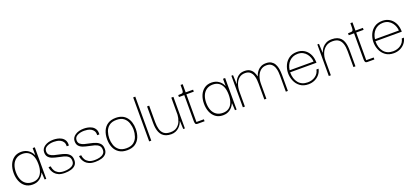

<svg xmlns="http://www.w3.org/2000/svg" viewBox="28 -1431 4972 2309"><g transform="rotate(-20 2514.0 -276.5)"><path d="M185 9Q129 9 91 -19.5Q53 -48 34 -95.5Q15 -143 15 -200Q15 -260 35 -307Q55 -354 93 -381.5Q131 -409 185 -409Q212 -409 235 -402Q258 -395 276.5 -382Q295 -369 309 -351.5Q323 -334 332 -312H333V-404H360V0H339L334 -90H332Q322 -68 308 -50Q294 -32 275.5 -18.5Q257 -5 234.5 2Q212 9 185 9ZM193 -19Q238 -19 269 -40Q300 -61 316 -101.5Q332 -142 332 -199Q332 -261 315 -301Q298 -341 267 -361Q236 -381 193 -381Q144 -381 110.5 -357.5Q77 -334 60.5 -293.5Q44 -253 44 -200Q44 -146 61 -105Q78 -64 111.5 -41.5Q145 -19 193 -19Z M596 10Q548 10 517.5 -3.5Q487 -17 470 -37Q453 -57 445 -76.5Q437 -96 435.5 -109.5Q434 -123 434 -123H462Q462 -122 465 -105Q468 -88 480.5 -66.5Q493 -45 520.5 -29Q548 -13 597 -13Q631 -13 661.5 -21Q692 -29 711 -47.5Q730 -66 729 -97Q729 -133 708 -152Q687 -171 654 -180Q621 -189 585 -196Q549 -203 516.5 -214Q484 -225 464 -247.5Q444 -270 445 -311Q446 -355 489 -384.5Q532 -414 601 -414Q623 -414 650 -409Q677 -404 701.5 -390.5Q726 -377 741 -351.5Q756 -326 753 -284H725Q727 -318 714 -338.5Q701 -359 680 -370Q659 -381 636 -384.5Q613 -388 595 -388Q545 -388 508 -369Q471 -350 471 -311Q471 -279 491.5 -262Q512 -245 544.5 -236.5Q577 -228 613 -221Q649 -214 681.5 -201.5Q714 -189 734.5 -165Q755 -141 755 -97Q755 -58 733.5 -34.5Q712 -11 676 -0.5Q640 10 596 10Z M986 10Q938 10 907.5 -3.5Q877 -17 860 -37Q843 -57 835 -76.5Q827 -96 825.5 -109.5Q824 -123 824 -123H852Q852 -122 855 -105Q858 -88 870.5 -66.5Q883 -45 910.5 -29Q938 -13 987 -13Q1021 -13 1051.5 -21Q1082 -29 1101 -47.5Q1120 -66 1119 -97Q1119 -133 1098 -152Q1077 -171 1044 -180Q1011 -189 975 -196Q939 -203 906.5 -214Q874 -225 854 -247.5Q834 -270 835 -311Q836 -355 879 -384.5Q922 -414 991 -414Q1013 -414 1040 -409Q1067 -404 1091.5 -390.5Q1116 -377 1131 -351.5Q1146 -326 1143 -284H1115Q1117 -318 1104 -338.5Q1091 -359 1070 -370Q1049 -381 1026 -384.5Q1003 -388 985 -388Q935 -388 898 -369Q861 -350 861 -311Q861 -279 881.5 -262Q902 -245 934.5 -236.5Q967 -228 1003 -221Q1039 -214 1071.5 -201.5Q1104 -189 1124.5 -165Q1145 -141 1145 -97Q1145 -58 1123.5 -34.5Q1102 -11 1066 -0.5Q1030 10 986 10Z M1394 10Q1333 10 1292 -16.5Q1251 -43 1230.5 -89.5Q1210 -136 1210 -196Q1210 -257 1230.5 -304Q1251 -351 1292 -377.5Q1333 -404 1394 -404Q1483 -404 1530 -347Q1577 -290 1577 -196Q1577 -138 1557.5 -91Q1538 -44 1497.5 -17Q1457 10 1394 10ZM1394 -16Q1454 -16 1487.5 -43Q1521 -70 1535 -111.5Q1549 -153 1549 -196Q1549 -240 1535 -282Q1521 -324 1487.5 -351Q1454 -378 1394 -378Q1335 -378 1300.5 -351Q1266 -324 1252 -282Q1238 -240 1238 -196Q1238 -153 1252 -111.5Q1266 -70 1300.5 -43Q1335 -16 1394 -16Z M1677 0V-563H1704V0Z M1958 10Q1921 10 1893.5 0Q1866 -10 1847.5 -28Q1829 -46 1818 -71Q1807 -96 1802 -126.5Q1797 -157 1797 -192V-404H1824V-192Q1824 -142 1835 -102Q1846 -62 1875 -39Q1904 -16 1958 -16Q2009 -16 2040.5 -40Q2072 -64 2088 -102.5Q2104 -141 2107 -184V-404H2134V0H2113L2108 -103H2106Q2100 -84 2088 -64.5Q2076 -45 2057.5 -28Q2039 -11 2014 -0.5Q1989 10 1958 10Z M2298 0Q2273 0 2268.5 -16Q2264 -32 2264 -47V-386H2291V-25H2386V0ZM2196 -379V-404Q2224 -404 2238.5 -406Q2253 -408 2258 -417Q2263 -426 2263.5 -448Q2264 -470 2264 -509H2291V-404H2386V-379Z M2621 9Q2565 9 2527 -19.5Q2489 -48 2470 -95.5Q2451 -143 2451 -200Q2451 -260 2471 -307Q2491 -354 2529 -381.5Q2567 -409 2621 -409Q2648 -409 2671 -402Q2694 -395 2712.5 -382Q2731 -369 2745 -351.5Q2759 -334 2768 -312H2769V-404H2796V0H2775L2770 -90H2768Q2758 -68 2744 -50Q2730 -32 2711.5 -18.5Q2693 -5 2670.5 2Q2648 9 2621 9ZM2629 -19Q2674 -19 2705 -40Q2736 -61 2752 -101.5Q2768 -142 2768 -199Q2768 -261 2751 -301Q2734 -341 2703 -361Q2672 -381 2629 -381Q2580 -381 2546.5 -357.5Q2513 -334 2496.5 -293.5Q2480 -253 2480 -200Q2480 -146 2497 -105Q2514 -64 2547.5 -41.5Q2581 -19 2629 -19Z M2876 0V-404H2897L2902 -290H2904Q2907 -301 2915 -319.5Q2923 -338 2938.5 -357.5Q2954 -377 2979 -390.5Q3004 -404 3043 -404Q3085 -404 3111 -387Q3137 -370 3150.5 -344Q3164 -318 3170 -290H3172Q3175 -301 3184 -319.5Q3193 -338 3209.5 -357.5Q3226 -377 3252.5 -390.5Q3279 -404 3318 -404Q3358 -404 3383.5 -388.5Q3409 -373 3423 -348.5Q3437 -324 3443 -296.5Q3449 -269 3450.5 -243.5Q3452 -218 3452 -202V0H3426V-202Q3426 -220 3424 -249Q3422 -278 3412 -307.5Q3402 -337 3379 -357.5Q3356 -378 3314 -378Q3269 -378 3238.5 -352.5Q3208 -327 3192.5 -284.5Q3177 -242 3177 -190V0H3151V-202Q3151 -220 3149 -249Q3147 -278 3137 -307.5Q3127 -337 3104 -357.5Q3081 -378 3039 -378Q2994 -378 2963.5 -352.5Q2933 -327 2917.5 -284.5Q2902 -242 2902 -190V0Z M3714 10Q3651 10 3609 -21Q3567 -52 3546.5 -101Q3526 -150 3527 -202Q3528 -253 3549 -299.5Q3570 -346 3611.5 -375Q3653 -404 3714 -404Q3763 -404 3801 -382Q3839 -360 3862.5 -320Q3886 -280 3890 -226Q3891 -220 3891 -213.5Q3891 -207 3891 -201H3554Q3554 -117 3595.5 -66Q3637 -15 3714 -15Q3770 -15 3811.5 -44.5Q3853 -74 3863 -125H3890Q3882 -85 3857 -54.5Q3832 -24 3795 -7Q3758 10 3714 10ZM3557 -226H3863Q3862 -249 3853 -275.5Q3844 -302 3826 -325.5Q3808 -349 3780 -364Q3752 -379 3714 -379Q3680 -379 3653 -367.5Q3626 -356 3606 -335.5Q3586 -315 3573.5 -287Q3561 -259 3557 -226Z M3976 0V-404H3997L4002 -290H4004Q4007 -298 4015.5 -316.5Q4024 -335 4041.5 -355Q4059 -375 4087.5 -389.5Q4116 -404 4158 -404Q4199 -404 4227 -393Q4255 -382 4273 -362.5Q4291 -343 4300.5 -317Q4310 -291 4313.5 -262Q4317 -233 4317 -202V0H4291V-202Q4291 -257 4278.5 -296.5Q4266 -336 4237.5 -357Q4209 -378 4160 -378Q4108 -378 4073 -352.5Q4038 -327 4020 -284.5Q4002 -242 4002 -190V0Z M4471 0Q4446 0 4441.5 -16Q4437 -32 4437 -47V-386H4464V-25H4559V0ZM4369 -379V-404Q4397 -404 4411.5 -406Q4426 -408 4431 -417Q4436 -426 4436.5 -448Q4437 -470 4437 -509H4464V-404H4559V-379Z M4806 10Q4743 10 4701 -21Q4659 -52 4638.5 -101Q4618 -150 4619 -202Q4620 -253 4641 -299.5Q4662 -346 4703.5 -375Q4745 -404 4806 -404Q4855 -404 4893 -382Q4931 -360 4954.5 -320Q4978 -280 4982 -226Q4983 -220 4983 -213.5Q4983 -207 4983 -201H4646Q4646 -117 4687.5 -66Q4729 -15 4806 -15Q4862 -15 4903.5 -44.5Q4945 -74 4955 -125H4982Q4974 -85 4949 -54.5Q4924 -24 4887 -7Q4850 10 4806 10ZM4649 -226H4955Q4954 -249 4945 -275.5Q4936 -302 4918 -325.5Q4900 -349 4872 -364Q4844 -379 4806 -379Q4772 -379 4745 -367.5Q4718 -356 4698 -335.5Q4678 -315 4665.5 -287Q4653 -259 4649 -226Z"/></g></svg>

Font: Darker Grotesque Light
Style: Regular
Weight: 300
Designer: Gabriel Lam
Foundry: TypeRant
Version: Version 1.000;gftools[0.9.28]